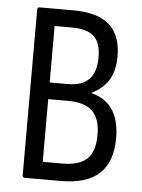

<svg xmlns="http://www.w3.org/2000/svg" viewBox="-49 -695 544 735"><g transform="rotate(5 222.5 -327.5)"><path d="M74 0Q65 0 65 -9V-646Q65 -655 74 -655H202Q297 -655 342 -615Q387 -575 387 -494Q387 -440 366 -404.5Q345 -369 301 -347V-345Q354 -332 381.5 -291Q409 -250 409 -182Q409 -91 360.5 -45.5Q312 0 212 0ZM137 -67H211Q277 -67 307 -95.5Q337 -124 337 -188Q337 -250 307 -279Q277 -308 214 -308H137ZM137 -372H207Q262 -372 288.5 -400Q315 -428 315 -484Q315 -540 288.5 -564.5Q262 -589 201 -589H137Z"/></g></svg>

Font: Sofia Sans Condensed
Style: Regular
Weight: 400
Designer: Botio Nikoltchev, Ani Petrova
Foundry: lettersoup
Version: Version 4.100